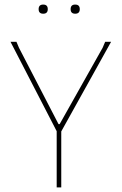

<svg xmlns="http://www.w3.org/2000/svg" viewBox="-20 -820 535 840"><path d="M149 -780Q149 -800 169 -800Q189 -800 189 -780Q189 -760 169 -760Q149 -760 149 -780ZM289 -780Q289 -800 309 -800Q329 -800 329 -780Q329 -760 309 -760Q289 -760 289 -780ZM466 -637 248 -245V0H228V-246L26 -637H52L63 -611L236 -277H241L429 -611L440 -637Z"/></svg>

Font: Alegreya Sans Thin
Style: Regular
Weight: 100
Designer: Juan Pablo del Peral
Foundry: Huerta Tipografica
Version: Version 2.007